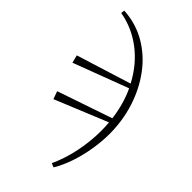

<svg xmlns="http://www.w3.org/2000/svg" viewBox="-271 -824 1092 1092"><g transform="rotate(45 275.0 -277.5)"><path d="M367 170Q401 97 418.5 11Q436 -75 436 -159Q436 -193 433 -224L116 -94L99 -141L430 -254Q417 -357 377 -442L46 -317L34 -364L364 -467Q311 -568 227 -632Q143 -696 42 -713L45 -735Q144 -729 224.5 -682Q305 -635 362.5 -557.5Q420 -480 451 -383Q482 -286 482 -179Q482 -120 471.5 -55.5Q461 9 441 69.5Q421 130 391 180Z"/></g></svg>

Font: Source Serif Pro Light
Style: Regular
Weight: 300
Designer: Frank Grießhammer
Foundry: Adobe Systems Incorporated
Version: Version 3.001;hotconv 1.0.111;makeotfexe 2.5.65597